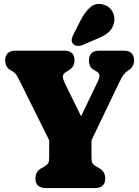

<svg xmlns="http://www.w3.org/2000/svg" viewBox="-20 -958 710 978"><path d="M516 -49Q516 0 462.5 0H214Q160.5 0 160.5 -49Q160.5 -84.5 191.5 -101.5L206.5 -110Q220.5 -118 225.5 -127.2Q230.5 -136.5 230.5 -153V-243.5L82.5 -541.5Q68.5 -569.5 61.8 -578.8Q55 -588 45 -594L31.5 -602Q6.5 -617 6.5 -651Q6.5 -674 19.5 -687Q32.5 -700 60 -700H306Q359.5 -700 359.5 -651Q359.5 -616.5 329 -599L322 -595Q302 -584 300.2 -571.2Q298.5 -558.5 313 -528.5L393 -366L478.5 -543.5Q488.5 -564.5 486.5 -575.8Q484.5 -587 469.5 -595.5L458 -602Q433 -616 433 -651Q433 -674 446 -687Q459 -700 486.5 -700H609.5Q637.5 -700 650.2 -686.8Q663 -673.5 663 -651Q663 -620 638.5 -603L632 -598.5Q619 -589.5 610 -578.2Q601 -567 583.5 -530L446 -243.5V-153Q446 -136.5 451 -127.2Q456 -118 470 -110L485 -101.5Q516 -84.5 516 -49ZM393 -859Q415 -900 441.5 -922.5Q468 -945 506 -935Q539 -925.5 553.5 -897.5Q568 -869.5 560.5 -840Q553 -811.5 533.2 -793.8Q513.5 -776 473.5 -760L399.5 -728.5Q386.5 -723 372.5 -724.8Q358.5 -726.5 351 -736Q343 -747.5 345.8 -759.8Q348.5 -772 355.5 -785.5Z"/></svg>

Font: Fraunces 144pt SuperSoft Black
Style: Regular
Weight: 900
Version: Version 1.000;[b76b70a41]